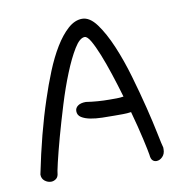

<svg xmlns="http://www.w3.org/2000/svg" viewBox="-64 -567 601 631"><g transform="rotate(-10 236.5 -252.0)"><path d="M390.6 -28.3Q388.7 -41 379.4 -82.5Q370.1 -124 355.5 -176.8Q341.8 -174.8 328.1 -174.8Q314.5 -174.8 299.8 -174.8Q280.3 -174.8 258.8 -175.3Q237.3 -175.8 219.7 -179.2Q202.1 -182.6 190.4 -189.9Q178.7 -197.3 178.7 -210.9Q178.7 -221.7 188 -228.5Q197.3 -235.4 214.8 -235.4Q253.9 -229.5 293 -229.5Q304.7 -229.5 316.4 -229.5Q328.1 -229.5 339.8 -231.4Q328.1 -271.5 315.4 -310.1Q302.7 -348.6 290.5 -378.9Q278.3 -409.2 267.6 -427.7Q256.8 -446.3 248 -446.3Q231.4 -446.3 212.9 -416Q194.3 -385.7 175.8 -339.8Q157.2 -293.9 140.6 -239.7Q124 -185.5 110.8 -137.7Q97.7 -89.8 89.8 -56.2Q82 -22.5 82 -16.6Q80.1 -6.8 72.8 -2Q65.4 2.9 57.6 2.9Q45.9 2.9 36.1 -4.9Q26.4 -12.7 26.4 -26.4Q53.7 -161.1 88.9 -266.6Q103.5 -311.5 121.1 -355Q138.7 -398.4 159.2 -432.1Q179.7 -465.8 202.6 -486.3Q225.6 -506.8 250 -506.8Q275.4 -506.8 298.3 -475.6Q321.3 -444.3 341.8 -396Q362.3 -347.7 378.9 -290.5Q395.5 -233.4 408.2 -182.1Q420.9 -130.9 428.7 -92.3Q436.5 -53.7 439.5 -43.9V-38.1Q439.5 -22.5 430.2 -13.2Q420.9 -3.9 410.2 -3.9Q402.3 -3.9 397 -9.3Q391.6 -14.6 390.6 -28.3Z"/></g></svg>

Font: Hi Melody Cyrillic
Style: Regular
Weight: 400
Version: Version 0.90 April 10, 2018